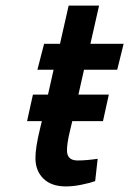

<svg xmlns="http://www.w3.org/2000/svg" viewBox="-20 -657 463 688"><path d="M281 -407 261 -318H370L349 -223H239L230 -185Q220 -143 220 -118Q220 -82 258 -82Q290 -82 330 -88L321 -8Q301 -1 271.5 5Q242 11 216 11Q164 11 135.5 -17Q107 -45 107 -91Q107 -128 123 -194L130 -223H77L98 -318H152L172 -407H114L138 -500H195L226 -637H335L304 -500H423L400 -407Z"/></svg>

Font: Cairo SemiBold
Style: Italic
Weight: 600
Italic angle: -13°
Designer: Mohamed Gaber, Accademia di Belle Arti di Urbino and others
Foundry: Kief Type Foundry, Accademia di Belle Arti di Urbino and others
Version: Version 3.011